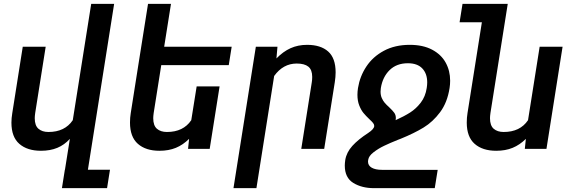

<svg xmlns="http://www.w3.org/2000/svg" viewBox="-20 -770 2963 993"><path d="M434.6 107.9H548.8L533.7 203.1H300.3L315.4 107.9H315.9L341.3 -51.8Q313 -20.5 276.4 -5.4Q239.7 9.8 191.9 9.8Q121.1 9.8 80.1 -25.9Q39.1 -61.5 39.1 -135.7Q39.1 -158.7 43.5 -185.1L97.7 -528.3H216.3L162.1 -186Q159.7 -168.9 159.7 -158.7Q159.7 -120.6 179 -104Q198.2 -87.4 230.5 -87.4Q315.4 -87.4 356.4 -148.4L451.7 -750H570.3Z M774.9 -186Q772.5 -168.9 772.5 -158.7Q772.5 -120.6 791.7 -104Q811 -87.4 843.3 -87.4Q928.2 -87.4 969.2 -148.4L997.1 -323.2H1115.7L1064.5 0H952.6L958 -51.8Q926.3 -20.5 889.4 -5.4Q852.5 9.8 804.7 9.8Q733.9 9.8 693.1 -26.1Q652.3 -62 652.3 -136.2Q652.3 -161.6 656.2 -185.1L695.3 -433.1L710.4 -528.3L745.6 -750H864.3L829.1 -528.3H1178.2L1163.1 -433.1H814Z M1397.9 -377 1306.2 203.1H1187.5L1303.2 -528.3H1415L1409.7 -467.8Q1444.3 -503.4 1482.9 -520.8Q1521.5 -538.1 1568.4 -538.1Q1638.2 -538.1 1677 -503.9Q1715.8 -469.7 1715.8 -395.5Q1715.8 -372.1 1711.4 -344.2L1656.7 0H1538.1L1592.3 -342.8Q1594.7 -356.4 1594.7 -372.1Q1594.7 -409.2 1574.7 -425.3Q1554.7 -441.4 1514.6 -441.4Q1444.3 -441.4 1397.9 -377Z M1883.8 -82Q1915.5 -103 1915.5 -118.7Q1915.5 -126.5 1909.4 -134Q1903.3 -141.6 1890.1 -153.8Q1872.1 -170.9 1859.6 -186Q1847.2 -201.2 1837.9 -224.9Q1828.6 -248.5 1828.6 -279.8Q1828.6 -295.9 1831.5 -314.9Q1841.3 -375.5 1874.8 -426Q1908.2 -476.6 1965.3 -507.3Q2022.5 -538.1 2099.1 -538.1Q2167.5 -538.1 2214.6 -513.2Q2261.7 -488.3 2284.9 -446.3Q2308.1 -404.3 2308.1 -352.5Q2308.1 -334 2305.2 -314.9Q2293.5 -239.7 2256.1 -189.7Q2218.8 -139.6 2170.2 -110.1Q2121.6 -80.6 2053.2 -52.7L2038.1 -46.9Q1996.6 -30.3 1966.6 -15.9Q1936.5 -1.5 1911.9 17.6Q1887.2 36.6 1884.3 56.6Q1883.3 62.5 1883.3 65.4Q1883.3 86.4 1902.6 97.4Q1921.9 108.4 1955.6 108.4H2243.7L2228.5 203.1H1914.6Q1851.1 203.1 1807.1 176Q1763.2 148.9 1763.2 86.4Q1763.2 74.7 1765.6 57.6Q1772 18.1 1802.2 -15.4Q1832.5 -48.8 1883.8 -82ZM1948.2 -296.4Q1948.2 -277.3 1954.6 -262.9Q1960.9 -248.5 1969.7 -238.3Q1978.5 -228 1993.2 -214.8Q2010.7 -198.2 2019 -186.8Q2027.3 -175.3 2027.3 -159.2Q2027.3 -156.7 2026.4 -149.9L2025.9 -148.4Q2070.3 -168.5 2101.3 -188.2Q2132.3 -208 2156.2 -239.3Q2180.2 -270.5 2187 -314.9Q2189.5 -331.1 2189.5 -343.8Q2189.5 -389.2 2164.1 -416Q2138.7 -442.9 2089.4 -442.9Q2031.2 -442.9 1995.1 -407.5Q1959 -372.1 1949.7 -314.9Q1948.2 -304.7 1948.2 -296.4Z M2889.6 -528.3 2806.2 0H2694.3L2699.7 -51.8Q2668 -20.5 2631.1 -5.4Q2594.2 9.8 2546.4 9.8Q2475.6 9.8 2434.8 -26.1Q2394 -62 2394 -136.2Q2394 -161.6 2397.9 -185.1L2472.2 -654.8H2356.9L2372.1 -750H2606L2516.6 -186Q2514.2 -168.9 2514.2 -158.7Q2514.2 -120.6 2533.4 -104Q2552.7 -87.4 2585 -87.4Q2669.9 -87.4 2710.9 -148.4L2771 -528.3Z"/></svg>

Font: Mardoto Medium
Style: Italic
Weight: 500
Italic angle: -12°
Designer: Christian Robertson, Vahan Hovhannisyan
Foundry: Google
Version: Version 1.000